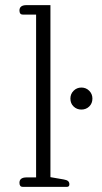

<svg xmlns="http://www.w3.org/2000/svg" viewBox="-20 -730 399 750"><path d="M56 -16Q56 -37 84 -37H121V-673H69Q56 -673 56 -689Q56 -710 84 -710H177V-38L229 -29Q241 -27 246 -22.5Q251 -18 251 -10Q251 0 241 0H69Q56 0 56 -16ZM255 -345Q255 -363 267.5 -375.5Q280 -388 298 -388Q316 -388 328.5 -375.5Q341 -363 341 -345Q341 -326 328.5 -314Q316 -302 298 -302Q280 -302 267.5 -314Q255 -326 255 -345Z"/></svg>

Font: Maitree Light
Style: Regular
Weight: 300
Designer: CadsonDemak Team
Foundry: CadsonDemak
Version: Version 1.001